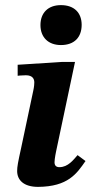

<svg xmlns="http://www.w3.org/2000/svg" viewBox="-20 -718 365 750"><path d="M129 12C246 11 280 -40 314 -89L283 -112C267 -94 246 -65 212 -65C200 -65 193 -71 193 -84C193 -98 199 -126 199 -126L273 -476H221L49 -465V-422C49 -422 64 -424 81 -424C108 -424 114 -409 114 -396C114 -381 110 -364 110 -364L63 -142C50 -83 47 -67 47 -50C47 -15 72 12 129 12ZM218 -542C271 -542 299 -573 299 -621C299 -667 271 -698 218 -698C167 -698 138 -667 138 -620C138 -573 168 -542 218 -542Z"/></svg>

Font: STIX Two Text
Style: Bold Italic
Weight: 700
Italic angle: -12°
Designer: Ross Mills, John Hudson & Paul Hanslow, Tiro Typeworks Ltd; with prior portions MicroPress Inc. and Coen Hoffman, Elsevi
Foundry: Tiro Typeworks Ltd
Version: Version 2.13 b171